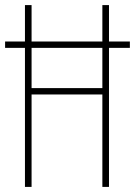

<svg xmlns="http://www.w3.org/2000/svg" viewBox="-20 -734 530 754"><path d="M78 0V-546H0V-571H78V-714H104V-571H382V-714H408V-571H490V-546H408V0H382V-363H104V0ZM104 -388H382V-546H104Z"/></svg>

Font: Noto Sans Lao UI ExtCond Thin
Style: Regular
Weight: 100
Width: 2
Designer: Monotype Design Team
Foundry: Monotype Imaging Inc.
Version: Version 2.000; ttfautohint (v1.8.4.7-5d5b)